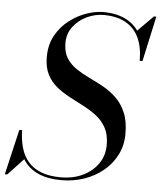

<svg xmlns="http://www.w3.org/2000/svg" viewBox="-79 -807 729 869"><g transform="rotate(5 285.5 -373.0)"><path d="M233 14.5Q174.5 14.5 134.8 -1.2Q95 -17 71 -45.5Q47 -74 35.8 -112.2Q24.5 -150.5 23 -195.5H35.5Q36.5 -152.5 46.5 -116.5Q56.5 -80.5 78.8 -54Q101 -27.5 138 -12.8Q175 2 230 2Q283 2 326.8 -18.5Q370.5 -39 396.8 -76Q423 -113 423 -162.5Q423 -208 406.5 -238.8Q390 -269.5 362.8 -290.8Q335.5 -312 303 -328.8Q270.5 -345.5 238 -362.8Q205.5 -380 178.2 -402Q151 -424 134.5 -456Q118 -488 118 -535Q118 -591.5 141.5 -633.5Q165 -675.5 201.8 -703.8Q238.5 -732 279.2 -746Q320 -760 355 -760Q419 -760 462.8 -736Q506.5 -712 528.8 -666Q551 -620 551 -554.5H538.5Q538.5 -616.5 518.5 -659.2Q498.5 -702 458.2 -724.5Q418 -747 358 -747Q319.5 -747 282.2 -729.5Q245 -712 220.8 -680.2Q196.5 -648.5 196.5 -606Q196.5 -564.5 213.2 -537.8Q230 -511 257.2 -492.5Q284.5 -474 317.2 -458.5Q350 -443 382.5 -425Q415 -407 442.2 -381Q469.5 -355 486.2 -316.2Q503 -277.5 503 -219.5Q503 -167 481.2 -124Q459.5 -81 421.8 -50Q384 -19 335.5 -2.2Q287 14.5 233 14.5ZM-25 10 23 -195.5H35.5L36 -146Q41 -123.5 46.8 -104.8Q52.5 -86 61 -70L-14 10ZM538.5 -554.5 542.5 -590Q539 -614.5 532.8 -637.8Q526.5 -661 512 -686.5L585 -760H596L551 -554.5Z"/></g></svg>

Font: Bodoni Moda 18pt
Style: Italic
Weight: 400
Italic angle: -13°
Designer: Owen Earl
Foundry: indestructible type
Version: Version 2.005